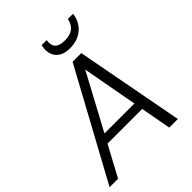

<svg xmlns="http://www.w3.org/2000/svg" viewBox="-261 -1037 1170 1170"><g transform="rotate(-45 323.5 -452.5)"><path d="M-11 0 370 -700H445L577 0H503L391 -612L62 0ZM138 -197 168 -254H485L496 -197ZM419 -769Q374 -769 347 -786Q320 -803 310 -831Q300 -859 306 -892L308 -905H352Q345 -867 363 -846Q381 -825 429 -825Q477 -825 502 -846Q527 -867 534 -905H579L577 -892Q571 -859 551 -831Q531 -803 497.5 -786Q464 -769 419 -769Z"/></g></svg>

Font: DM Sans 9pt Light
Style: Italic
Weight: 300
Italic angle: -10°
Version: Version 4.004;gftools[0.9.30]